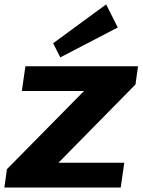

<svg xmlns="http://www.w3.org/2000/svg" viewBox="-25 -835 635 855"><path d="M5.8 -81.5 404.3 -485.7 414.3 -429.8H72.3L88.1 -540H589.6L578.4 -459L177.3 -51.3L168.9 -110.2H528.4L512.6 0H-5.5ZM499.4 -712.6 243.4 -579.4 211.6 -642.4 447.6 -815.4Z"/></svg>

Font: Pathway Extreme 8pt Thin
Style: Italic
Weight: 100
Italic angle: -8°
Designer: Eduardo Rodriguez Tunni
Foundry: Eduardo Rodriguez Tunni
Version: Version 1.000